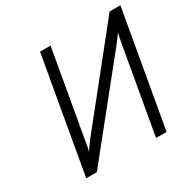

<svg xmlns="http://www.w3.org/2000/svg" viewBox="-155 -856 1013 1012"><g transform="rotate(-30 351.0 -350.0)"><path d="M89.5 0 212.5 -700H276.5L182.5 -165.5Q181 -154 178.2 -139Q175.5 -124 171.5 -112.5Q192 -144 210 -167.5L636 -700H701.5L578.5 0H514.5L607.5 -529.5Q610.5 -545 613.2 -559Q616 -573 619.5 -583.5Q610 -569.5 599 -554.5Q588 -539.5 578.5 -528L154 0Z"/></g></svg>

Font: Overpass Light
Style: Italic
Weight: 300
Italic angle: -10°
Designer: Delve Withrington, Dave Bailey, Thomas Jockin
Foundry: Delve Fonts LLC
Version: Version 4.000; ttfautohint (v1.8.3)